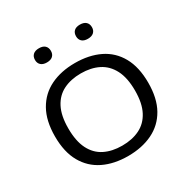

<svg xmlns="http://www.w3.org/2000/svg" viewBox="-176 -932 1067 1092"><g transform="rotate(-30 358.0 -385.5)"><path d="M357.5 7.5Q265.5 7.5 196.8 -26Q128 -59.5 89.8 -127Q51.5 -194.5 51.5 -297Q51.5 -399.5 90 -467.5Q128.5 -535.5 197.5 -569Q266.5 -602.5 357.5 -602.5Q450 -602.5 519 -569Q588 -535.5 626 -467.5Q664 -399.5 664 -297Q664 -195 625.8 -127.2Q587.5 -59.5 518.2 -26Q449 7.5 357.5 7.5ZM357.5 -60.5Q423.5 -60.5 472.8 -84.8Q522 -109 549.2 -161Q576.5 -213 576.5 -295.5Q576.5 -380 549 -432.8Q521.5 -485.5 472.5 -510Q423.5 -534.5 357.5 -534.5Q292 -534.5 243 -510.2Q194 -486 167 -434Q140 -382 140 -299.5Q140 -215 166.8 -162.2Q193.5 -109.5 242.5 -85Q291.5 -60.5 357.5 -60.5ZM492 -684.5Q466.5 -684.5 453.2 -697Q440 -709.5 440 -730.5Q440 -752.5 453.2 -765Q466.5 -777.5 492 -777.5Q517.5 -777.5 531 -765Q544.5 -752.5 544.5 -730.5Q544.5 -709.5 531 -697Q517.5 -684.5 492 -684.5ZM223 -684.5Q197.5 -684.5 184 -697Q170.5 -709.5 170.5 -730.5Q170.5 -752.5 184 -765Q197.5 -777.5 223 -777.5Q248.5 -777.5 261.8 -765Q275 -752.5 275 -730.5Q275 -709.5 261.8 -697Q248.5 -684.5 223 -684.5Z"/></g></svg>

Font: Encode Sans SC Expanded
Style: Regular
Weight: 400
Width: 7
Designer: Multiple Designers
Foundry: Impallari Type
Version: Version 3.002